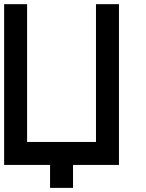

<svg xmlns="http://www.w3.org/2000/svg" viewBox="-20 -798 707 929"><path d="M444.4 -111.1V-777.8H555.6V0H333.3V111.1H222.2V0H0V-777.8H111.1V-111.1Z"/></svg>

Font: Pixeloid Sans
Style: Regular
Weight: 400
Designer: GGBotNet
Foundry: GGBotNet
Version: 0.5